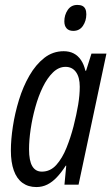

<svg xmlns="http://www.w3.org/2000/svg" viewBox="-20 -754 458 784"><path d="M128.4 9.8Q95.2 9.8 71.8 -7.3Q48.3 -24.4 36.4 -57.9Q24.4 -91.3 24.4 -139.2Q24.4 -184.1 32.7 -238.3Q41 -292.5 57.6 -346.4Q74.2 -400.4 100.1 -445.3Q126 -490.2 160.9 -517.6Q195.8 -544.9 240.2 -544.9Q263.2 -544.9 280.8 -535.9Q298.3 -526.9 310.5 -509Q322.8 -491.2 328.6 -465.3H331.5L353.5 -535.2H414.6L300.8 0H243.2L250.5 -77.6H248.5Q231 -50.3 212.4 -30.5Q193.8 -10.7 173.3 -0.5Q152.8 9.8 128.4 9.8ZM150.9 -53.2Q185.5 -53.2 210 -80.6Q234.4 -107.9 251.5 -150.4Q268.6 -192.9 280.3 -238.3Q292.5 -286.6 299.1 -326.2Q305.7 -365.7 305.7 -399.9Q305.7 -438.5 290.3 -459.7Q274.9 -481 247.6 -481Q219.7 -481 196.3 -458.3Q172.9 -435.5 154.8 -398.4Q136.7 -361.3 124.3 -316.4Q111.8 -271.5 105.2 -226.6Q98.6 -181.6 98.6 -144.5Q98.6 -97.7 111.8 -75.4Q125 -53.2 150.9 -53.2ZM279.3 -627.9Q261.2 -627.9 252 -638.2Q242.7 -648.4 242.7 -667Q242.7 -692.9 256.6 -713.4Q270.5 -733.9 295.9 -733.9Q308.1 -733.9 316.2 -730Q324.2 -726.1 328.4 -717.5Q332.5 -709 332.5 -695.8Q332.5 -668.9 318.6 -648.4Q304.7 -627.9 279.3 -627.9Z"/></svg>

Font: Open Sans Condensed
Style: Italic
Weight: 400
Width: 3
Italic angle: -12°
Designer: Monotype Design Team
Foundry: Monotype Imaging Inc.
Version: Version 3.000